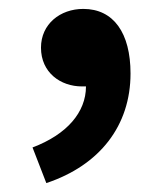

<svg xmlns="http://www.w3.org/2000/svg" viewBox="-20 -198 365 431"><path d="M84 213C204 173 273 84 273 -33C273 -124 235 -178 167 -178C115 -178 72 -144 72 -91C72 -35 116 -4 164 -4C167 -4 170 -4 173 -4C173 54 130 104 53 133Z"/></svg>

Font: Source Han Sans Old Style Bold
Style: Regular
Weight: 700
Designer: Ryoko NISHIZUKA (kana & ideographs); Paul D. Hunt (Latin, Greek & Cyrillic); Wenlong ZHANG (bopomofo); Sandoll Communica
Foundry: Adobe Systems Incorporated
Version: Version 1.004;PS 1.004;hotconv 1.0.81;makeotf.lib2.5.63406